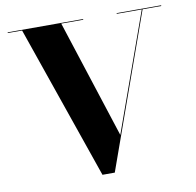

<svg xmlns="http://www.w3.org/2000/svg" viewBox="-84 -836 955 937"><g transform="rotate(-10 394.0 -367.5)"><path d="M468.5 -161.5 678 -746.5H554V-750H774.5V-746.5H682L410 15H349L85 -746.5H14V-750H388V-746.5H279Z"/></g></svg>

Font: Bodoni* 48
Style: Bold
Weight: 700
Version: Version 2.2